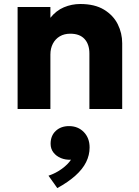

<svg xmlns="http://www.w3.org/2000/svg" viewBox="-20 -545 694 960"><path d="M68 0V-510H232V-456Q260.5 -492 299.5 -508.5Q338.5 -525 381.5 -525Q453.5 -525 500 -496.8Q546.5 -468.5 568.8 -423.8Q591 -379 591 -329V0H427V-277.5Q427 -323.5 402.8 -350Q378.5 -376.5 331.5 -376.5Q301.5 -376.5 279.2 -363.5Q257 -350.5 244.5 -326.8Q232 -303 232 -272.5V0ZM266.5 395.5 222.5 333.5Q259.5 321 289.5 299Q319.5 277 335 253.5Q308 255 284.8 245.5Q261.5 236 247.2 217.5Q233 199 233 174Q233 133.5 258.8 109.5Q284.5 85.5 325 85.5Q370 85.5 399 115.2Q428 145 428 192.5Q428 230.5 410.5 265.8Q393 301 357 333.2Q321 365.5 266.5 395.5Z"/></svg>

Font: Geologica Roman
Style: Bold
Weight: 700
Designer: Sindre Bremnes, Frode Helland
Foundry: Monokrom Skriftforlag AS
Version: Version 1.010;gftools[0.9.28]